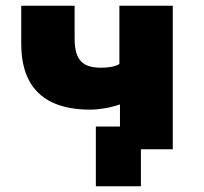

<svg xmlns="http://www.w3.org/2000/svg" viewBox="-20 -520 711 669"><path d="M471 129H314V-79H556V0H471ZM398 0V-156Q371 -147 344 -142.5Q317 -138 294 -138Q214 -138 160.5 -164Q107 -190 80.5 -241Q54 -292 54 -367V-500H240V-384Q240 -351 248.5 -328.5Q257 -306 277 -295Q297 -284 332 -284Q350 -284 367.5 -287Q385 -290 396 -297V-500H582V0Z"/></svg>

Font: Nunito Sans 9pt Black
Style: Regular
Weight: 900
Version: Version 3.101;gftools[0.9.27]